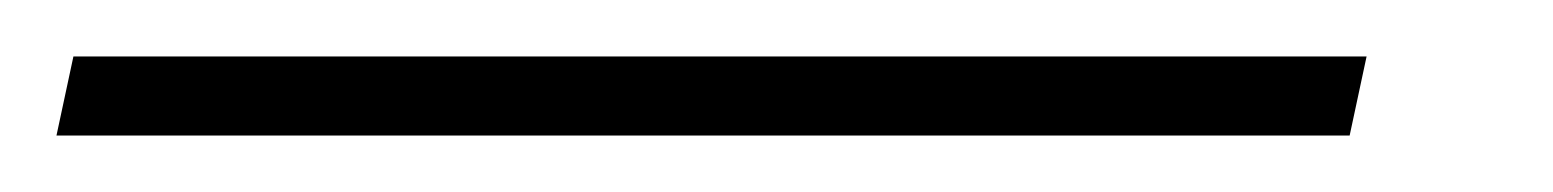

<svg xmlns="http://www.w3.org/2000/svg" viewBox="-46 64 550 68"><path d="M-26 112 -20 84H438L432 112Z"/></svg>

Font: Source Sans 3 ExtraLight
Style: Italic
Weight: 250
Italic angle: -11°
Designer: Paul D. Hunt
Foundry: Adobe
Version: Version 3.046;hotconv 1.0.118;makeotfexe 2.5.65603